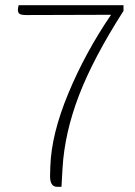

<svg xmlns="http://www.w3.org/2000/svg" viewBox="-20 -720 522 740"><path d="M456 -700V-678Q340 -497 284.5 -352.5Q229 -208 221 -72L217 0H200Q172 0 173 -44L174 -79Q178 -203 243.5 -360.5Q309 -518 408 -663L82 -662Q62 -662 55.5 -666.5Q49 -671 49 -682Q49 -690 52 -700Z"/></svg>

Font: Krub ExtraLight
Style: Regular
Weight: 275
Designer: Ekaluck Peanpanawate
Foundry: Cadson Demak Co.,Ltd.
Version: Version 1.000; ttfautohint (v1.6)